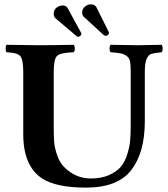

<svg xmlns="http://www.w3.org/2000/svg" viewBox="-20 -853 772 883"><path d="M227.1 -522V-269Q227.1 -227.1 229 -200.4Q231 -173.8 242.9 -138.9Q254.9 -104 277.8 -82Q329.6 -32.2 397 -32.2Q445.8 -32.2 481 -47.6Q516.1 -63 535.2 -85.4Q554.2 -107.9 565.2 -143.1Q576.2 -178.2 578.6 -207.5Q581.1 -236.8 581.1 -276.9V-522Q581.1 -554.2 578.1 -570.6Q575.2 -586.9 562 -595.9Q548.8 -605 535.9 -607.4Q522.9 -609.9 488.8 -612.8Q483.9 -617.7 483.9 -629.9Q483.9 -642.1 488.8 -647Q588.9 -645 616.2 -645Q625 -645 723.1 -647Q728 -642.1 728 -630.1Q728 -618.2 723.1 -612.8Q687 -608.9 674.6 -604.5Q662.1 -600.1 654.1 -581.5Q646 -563 646 -522V-294.9Q646 -150.9 583.5 -70.6Q521 9.8 376 9.8Q238.8 9.8 173.8 -32.2Q86.9 -89.4 86.9 -235.8V-522Q86.9 -581.1 72.5 -595.9Q58.1 -610.8 9.8 -612.8Q5.9 -617.7 5.9 -629.9Q5.9 -642.1 9.8 -647Q109.9 -645 155.8 -645Q220.7 -645 318.8 -647Q323.7 -642.1 324 -630.1Q324.2 -618.2 318.8 -612.8Q258.8 -610.8 242.9 -596.4Q227.1 -582 227.1 -522ZM240.2 -817.9Q252.4 -827.6 268.3 -827.9Q284.2 -828.1 291 -815.9L353 -702.1Q354 -701.2 354 -696.8Q354 -691.9 349.1 -688Q344.2 -684.1 339.8 -684.1Q335 -684.1 333 -686L233.9 -770Q227.1 -776.9 227.1 -790Q227.1 -808.1 240.2 -817.9ZM373 -824.2Q384.3 -833 396 -833Q416 -833 422.9 -820.8L480 -706.1Q481 -705.1 481 -702.1Q481 -696.3 475.1 -690.9Q469.2 -688 467 -688Q464.8 -688 459 -689.9L365.2 -775.9Q358.4 -781.7 357.9 -794.9Q357.9 -814.5 373 -824.2Z"/></svg>

Font: Linux Libertine
Style: Bold
Weight: 700
Designer: Philipp H. Poll
Foundry: Philipp H. Poll
Version: Version 5.0.3